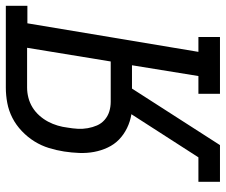

<svg xmlns="http://www.w3.org/2000/svg" viewBox="-78 -697 775 659"><g transform="rotate(-90 309.5 -367.5)"><path d="M15 0V-74H99L247 -304Q222 -308 199.5 -319Q177 -330 160 -346.5Q143 -363 132.5 -385.5Q122 -408 117.5 -432.5Q113 -457 114 -483Q115 -509 119 -535Q123 -561 131 -587Q139 -613 153.5 -636.5Q168 -660 189 -680Q210 -700 234.5 -712.5Q259 -725 285.5 -730Q312 -735 338 -735H619V-661H559L461 -74H512V0H317V-74H378L415 -302H335L141 0ZM290 -375H428L475 -662H338Q321 -662 303.5 -657.5Q286 -653 270.5 -643.5Q255 -634 242.5 -620Q230 -606 221.5 -590Q213 -574 208 -557Q203 -540 201 -523Q198 -506 197 -488.5Q196 -471 199 -454Q202 -437 208.5 -422Q215 -407 227.5 -396Q240 -385 256 -380Q272 -375 290 -375Z"/></g></svg>

Font: Iosevka Curly Slab ExObl
Style: Regular
Weight: 400
Width: 7
Italic angle: -9°
Monospace: yes
Designer: Belleve Invis
Foundry: Belleve Invis
Version: Version 11.1.0; ttfautohint (v1.8.3)